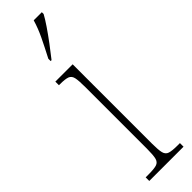

<svg xmlns="http://www.w3.org/2000/svg" viewBox="-267 -760 753 753"><g transform="rotate(-45 109.5 -383.0)"><path d="M22 0V-20H38Q69 -20 83 -24.5Q97 -29 101 -45Q105 -61 105 -96V-437Q105 -473 101.5 -489.5Q98 -506 85 -511Q72 -516 43 -516H37V-536H133V-96Q133 -61 137 -45Q141 -29 155 -24.5Q169 -20 199 -20H212V0ZM81 -619Q104 -663 120.5 -697.5Q137 -732 147 -766H192V-756Q183 -739 165 -712.5Q147 -686 126 -658Q105 -630 86 -606H81Z"/></g></svg>

Font: Noto Serif Georgian ExtraCondensed Thin
Style: Regular
Weight: 100
Width: 2
Designer: Monotype Design Team, Akaki Razmadze
Foundry: Google LLC
Version: Version 2.003; ttfautohint (v1.8.4.7-5d5b)